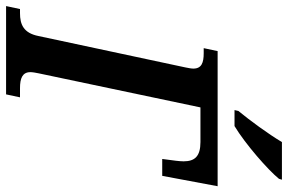

<svg xmlns="http://www.w3.org/2000/svg" viewBox="-214 -790 971 648"><g transform="rotate(90 272.0 -465.5)"><path d="M319 -771H373C433 -807 521 -884 551 -921L554 -931H427C399 -884 354 -823 322 -784ZM-32 0H266L276 -47H245C212 -47 191 -55 191 -82C191 -90 193 -100 195 -110L310 -656H427C475 -656 492 -637 492 -599C492 -592 491 -581 490 -573L484 -527H541L576 -714H120L110 -667H127C159 -667 179 -660 179 -632C179 -625 177 -615 175 -605L69 -109C59 -59 30 -47 -8 -47H-22Z"/></g></svg>

Font: Noto Serif Condensed SemiBold
Style: Italic
Weight: 600
Width: 3
Italic angle: -12°
Designer: Monotype Design Team
Foundry: Monotype Imaging Inc.
Version: Version 2.014